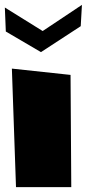

<svg xmlns="http://www.w3.org/2000/svg" viewBox="-22 -802 358 792"><path d="M-2 -771 154 -674 316 -782 311 -694 147 -587 2 -672ZM44 -30 27 -519 269 -493 272 -30Z"/></svg>

Font: LONDON PRESLEY
Style: Regular
Weight: 400
Version: Version 001.000